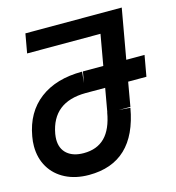

<svg xmlns="http://www.w3.org/2000/svg" viewBox="-109 -818 847 924"><g transform="rotate(-15 314.0 -356.0)"><path d="M0.5 -189.5Q0.5 -213 5 -237.5Q25 -353 106.2 -414.8Q187.5 -476.5 317.5 -476.5L311.5 -421L321.5 -476.5H423L450 -629.5H84.5L101.5 -725H581.5L537.5 -476.5H628.5L610 -372.5H519L498 -252.5H440.5L497 -248.5Q451.5 12.5 222 12.5Q155.5 12.5 105.2 -13Q55 -38.5 27.8 -84.2Q0.5 -130 0.5 -189.5ZM112.5 -193Q112.5 -147 142.2 -121.2Q172 -95.5 224.5 -95.5Q290.5 -95.5 330 -135Q369.5 -174.5 383.5 -256.5H384L404.5 -372.5H306.5Q142 -371.5 115 -220.5Q112.5 -204.5 112.5 -193Z"/></g></svg>

Font: JuliaMono SemiBoldItalic
Style: Regular
Weight: 600
Italic angle: -9°
Monospace: yes
Designer: cormullion
Foundry: corm
Version: Version 0.049; ttfautohint (v1.8.4)